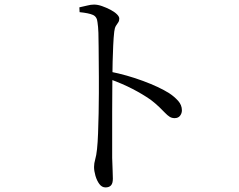

<svg xmlns="http://www.w3.org/2000/svg" viewBox="-20 -778 1040 837"><path d="M440 39Q424 39 413 24Q402 9 396 -12Q390 -33 390 -50Q390 -66 395 -83Q400 -100 403 -128Q406 -156 407.5 -197.5Q409 -239 410 -284.5Q411 -330 411 -372Q411 -414 411 -442Q411 -473 410.5 -506.5Q410 -540 410 -573Q410 -606 409 -634.5Q408 -663 405 -681Q403 -705 385 -713Q367 -721 327 -725L326 -746Q346 -750 361 -754Q376 -758 390 -758Q406 -758 424.5 -751.5Q443 -745 460.5 -736Q478 -727 489 -716.5Q500 -706 500 -697Q500 -687 495.5 -680.5Q491 -674 485.5 -665.5Q480 -657 478 -640Q475 -614 473.5 -579Q472 -544 471 -508.5Q470 -473 470 -445Q470 -424 469.5 -382.5Q469 -341 469 -289.5Q469 -238 469 -186Q469 -134 469 -90Q470 -57 471 -34.5Q472 -12 472 1Q472 21 464 30Q456 39 440 39ZM741 -263Q729 -263 719.5 -269Q710 -275 699.5 -286Q689 -297 674 -311.5Q659 -326 637 -343Q601 -368 557.5 -390.5Q514 -413 459 -433V-466Q534 -451 604 -425Q674 -399 717 -372Q740 -357 756.5 -338.5Q773 -320 773 -297Q773 -284 765 -273.5Q757 -263 741 -263Z"/></svg>

Font: Noto Serif KR
Style: Regular
Weight: 400
Designer: Ryoko NISHIZUKA  (kana & ideographs); Frank Grießhammer (Latin, Greek & Cyrillic); Wenlong ZHANG  (bopomofo); Sandoll Co
Foundry: Adobe
Version: Version 2.003-H1;hotconv 1.1.1;makeotfexe 2.6.0